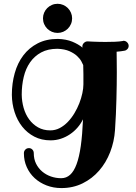

<svg xmlns="http://www.w3.org/2000/svg" viewBox="-20 -709 701 988"><path d="M409.2 -274.9Q409.2 -302.7 409.2 -327.4Q409.2 -352.1 408.2 -374Q405.8 -379.9 398.7 -393.3Q391.6 -406.7 376.7 -420.7Q361.8 -434.6 337.4 -445.6Q313 -456.5 275.9 -458Q226.6 -458 191.9 -439.2Q157.2 -420.4 134.8 -388.2Q112.3 -356 102.1 -313Q91.8 -270 91.8 -222.2Q92.3 -186.5 101.8 -153.3Q111.3 -120.1 130.1 -94.5Q148.9 -68.8 176 -53.5Q203.1 -38.1 238.8 -38.1Q264.6 -38.1 287.4 -50Q310.1 -62 329.1 -81.8Q348.1 -101.6 363 -126.5Q377.9 -151.4 388.2 -177.7Q398.4 -204.1 403.8 -229.5Q409.2 -254.9 409.2 -274.9ZM642.1 -473.1Q642.1 -463.9 636 -456.8Q629.9 -449.7 621.1 -448.2Q611.8 -446.3 601.6 -445.1Q591.3 -443.8 580.1 -442.9Q580.1 -427.7 580.6 -401.1Q581.1 -374.5 581.1 -337.9Q581.1 -307.6 580.6 -272.7Q580.1 -237.8 579.1 -199.7Q578.1 -161.6 576.4 -121.3Q574.7 -81.1 571.8 -40Q567.9 19.5 546.9 73.7Q525.9 127.9 490.2 168.9Q454.6 210 405.3 234.4Q356 258.8 295.9 258.8Q254.9 258.8 219.5 245.1Q184.1 231.4 158.2 207.5Q132.3 183.6 117.7 150.9Q103 118.2 103 80.1V79.1Q103 68.4 110.4 60.8Q117.7 53.2 128.9 53.2Q139.6 53.2 146.7 60.8Q153.8 68.4 153.8 79.1Q153.8 109.4 165.5 133.1Q177.2 156.7 197 173.6Q216.8 190.4 242.2 199.2Q267.6 208 294.9 208Q321.3 208 340.8 190.4Q360.4 172.9 374 136Q387.7 99.1 395.8 41.7Q403.8 -15.6 407.2 -95.2Q396 -72.3 378.9 -52.5Q361.8 -32.7 340.1 -18.1Q318.4 -3.4 293.2 4.9Q268.1 13.2 240.2 13.2Q193.4 13.2 156.7 -5.9Q120.1 -24.9 94.5 -57.1Q68.8 -89.4 55.2 -131.8Q41.5 -174.3 41 -221.2Q41 -279.8 55.7 -332.3Q70.3 -384.8 99.9 -423.8Q129.4 -462.9 173.8 -485.8Q218.3 -508.8 277.8 -508.8Q320.8 -507.3 351.8 -494.6Q382.8 -481.9 404.8 -463.9L403.8 -469.2V-470.2Q403.8 -480.5 412.1 -488.3Q420.4 -496.1 430.2 -496.1H431.2Q431.6 -496.1 439.5 -495.6Q447.3 -495.1 459.7 -494.6Q472.2 -494.1 488.5 -493.7Q504.9 -493.2 522 -493.2Q546.9 -493.2 571 -494.1Q595.2 -495.1 611.8 -498Q612.8 -499 614 -499Q615.2 -499 616.2 -499Q626.5 -499 634.3 -491Q642.1 -482.9 642.1 -473.1ZM351.1 -614.7Q351.1 -599.1 345.2 -585.4Q339.4 -571.8 329.1 -561.5Q318.8 -551.3 305.2 -545.4Q291.5 -539.6 276.4 -539.6Q260.7 -539.6 247.1 -545.4Q233.4 -551.3 223.1 -561.5Q212.9 -571.8 207 -585.4Q201.2 -599.1 201.2 -614.7Q201.2 -629.9 207 -643.6Q212.9 -657.2 223.1 -667.5Q233.4 -677.7 247.1 -683.6Q260.7 -689.5 276.4 -689.5Q291.5 -689.5 305.2 -683.6Q318.8 -677.7 329.1 -667.5Q339.4 -657.2 345.2 -643.6Q351.1 -629.9 351.1 -614.7Z"/></svg>

Font: Ribeye
Style: Regular
Weight: 400
Designer: Astigmatic (AOETI)
Foundry: Astigmatic (AOETI)
Version: Version 1.000